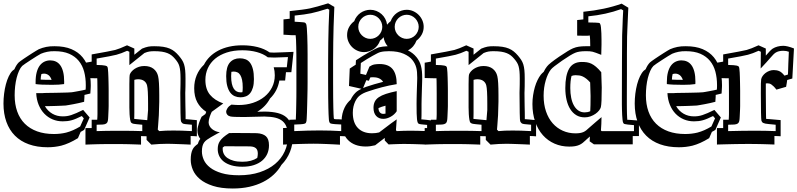

<svg xmlns="http://www.w3.org/2000/svg" viewBox="-41 -773 4701 1132"><path d="M198.7 -303.7Q223.6 -302.2 263.2 -302.2Q256.3 -321.8 244.6 -330.3Q232.9 -338.9 218.8 -338.9Q211.4 -338.9 203.1 -336.4Q199.2 -321.8 198.7 -303.7ZM487.3 -80.6 455.1 -7.3Q449.7 -3.9 444.6 -1Q439.5 2 434.6 4.4L418.5 41.5Q391.6 58.1 366.9 69.1Q342.3 80.1 319.8 85.9Q301.3 90.3 281.5 92.8Q261.7 95.2 240.2 95.2Q177.2 95.2 128.7 77.6Q80.1 60.1 46.9 26.6Q13.7 -6.8 -3.4 -54.7Q-20.5 -102.5 -20.5 -162.6Q-20.5 -191.4 -16.8 -220.7Q-13.2 -250 -6.3 -275.9Q0.5 -301.8 10.5 -322.8Q20.5 -343.8 32.7 -356Q35.2 -358.4 43.9 -364.7Q49.3 -377.4 55.7 -387.5Q62 -397.5 69.3 -404.8Q71.8 -407.2 80.1 -413.3Q88.4 -419.4 99.6 -427Q110.8 -434.6 124.3 -443.4Q137.7 -452.1 149.9 -460Q162.1 -467.8 172.4 -473.9Q182.6 -480 188 -482.9Q208.5 -491.7 231 -496.3Q253.4 -501 280.8 -500.5Q339.4 -500.5 380.1 -483.2Q420.9 -465.8 446 -435.1Q471.2 -404.3 482.7 -362.3Q494.1 -320.3 494.1 -271Q494.1 -267.6 493.9 -260.5Q493.7 -253.4 493.2 -245.8Q492.7 -238.3 492.2 -231.4Q491.7 -224.6 491.7 -221.7Q476.6 -217.3 457 -213.4Q457 -208.5 456.8 -202.4Q456.5 -196.3 456.1 -190.4Q455.6 -184.6 455.3 -179.9Q455.1 -175.3 455.1 -172.9Q441.9 -169.4 424.8 -165.5Q407.7 -161.6 391.6 -158.7Q375.5 -155.8 362.8 -153.6Q350.1 -151.4 346.2 -150.9Q336.9 -150.4 322 -149.7Q307.1 -148.9 290.3 -148.4Q273.4 -147.9 255.9 -147.5Q238.3 -147 223.6 -147Q240.7 -118.2 267.8 -102.5Q294.9 -86.9 328.6 -86.9Q341.8 -86.9 353.8 -88.6Q365.7 -90.3 379.2 -94.7Q392.6 -99.1 409.4 -106.4Q426.3 -113.8 449.2 -125ZM336.9 -277.3Q308.6 -272.9 265.1 -272.9Q197.8 -272.9 168.9 -277.3V-289.1Q168.9 -323.2 175.5 -347.4Q182.1 -371.6 193.8 -387Q205.6 -402.3 221.4 -409.7Q237.3 -417 255.4 -417Q272.9 -417 288.1 -410.2Q303.2 -403.3 314.2 -388.4Q325.2 -373.5 331.3 -349.4Q337.4 -325.2 337.4 -290Q337.4 -287.1 337.2 -283.9Q336.9 -280.8 336.9 -277.3ZM441.4 -88.9Q422.4 -79.6 408 -73.5Q393.6 -67.4 380.9 -64Q368.2 -60.5 356 -59.1Q343.8 -57.6 328.6 -57.6Q296.4 -57.6 268.8 -69.3Q241.2 -81.1 220.5 -102.5Q199.7 -124 187 -154.8Q174.3 -185.5 172.4 -224.1H204.6Q208.5 -224.1 211.9 -224.1Q215.3 -224.1 218.8 -224.6Q218.8 -224.6 227.8 -224.9Q236.8 -225.1 251.7 -225.3Q266.6 -225.6 285.2 -225.8Q303.7 -226.1 321.8 -226.6Q339.8 -227.1 356 -227.5Q372.1 -228 381.8 -229Q385.3 -229.5 395.8 -231.2Q406.2 -232.9 418.9 -235.4Q431.6 -237.8 444.1 -240.2Q456.5 -242.7 463.9 -244.6Q464.4 -251 464.6 -257.6Q464.8 -264.2 464.8 -271Q464.8 -314 455.1 -350.6Q445.3 -387.2 423.3 -414.1Q401.4 -440.9 366.5 -456.1Q331.5 -471.2 280.8 -471.2Q257.3 -471.7 237.3 -467.5Q217.3 -463.4 200.2 -456.1Q192.4 -452.1 175.5 -441.7Q158.7 -431.2 140.6 -419.4Q122.6 -407.7 107.9 -397.7Q93.3 -387.7 89.8 -384.3Q79.6 -374 71.3 -355.5Q63 -336.9 57.1 -314Q51.3 -291 48.3 -264.4Q45.4 -237.8 45.4 -211.4Q45.4 -158.2 60.5 -115.7Q75.7 -73.2 105.2 -43.7Q134.8 -14.2 178 1.5Q221.2 17.1 276.9 17.1Q314.9 17.1 349.1 8.8Q369.6 3.4 390.1 -5.6Q410.6 -14.6 431.6 -27.3L453.1 -75.2Z M832 -124.5V-163.1Q832 -246.1 826.2 -268.6Q822.3 -285.6 808.8 -295.7Q795.4 -305.7 772.9 -305.7Q767.1 -305.7 761.5 -304.7Q755.9 -303.7 751 -302.2V-277.3V-167Q751 -154.3 751 -138.4Q751 -122.6 751 -108.6Q751 -94.7 750.7 -85Q750.5 -75.2 749.5 -74.2Q750.5 -73.7 752.4 -71.8Q752.9 -71.8 754.9 -71.5Q756.8 -71.3 764.4 -70.6Q772 -69.8 786.6 -68.4Q801.3 -66.9 827.1 -64.5ZM1119.6 30.8Q1111.3 29.8 1102.1 29.5Q1092.8 29.3 1083 28.8V79.6Q1066.4 78.6 1046.6 77.9Q1026.9 77.1 1007.8 76.4Q988.8 75.7 972.2 75.2Q955.6 74.7 945.3 74.7Q921.9 74.7 899.4 75.9Q877 77.1 851.1 79.6L823.2 51.8V30.3Q816.4 30.3 808.1 30Q799.8 29.8 790.5 29.3V79.6Q777.3 79.1 757.8 78.4Q738.3 77.6 716.6 77.1Q694.8 76.7 672.4 76.4Q649.9 76.2 630.9 76.2Q608.4 76.2 584 76.4Q559.6 76.7 536.9 77.1Q514.2 77.6 494.6 78.4Q475.1 79.1 462.9 79.6V-18.1Q474.6 -18.1 483.6 -17.8Q492.7 -17.6 499.5 -18.1V-66.9H532.2L533.2 -82.5Q533.7 -89.4 533.7 -99.6Q533.7 -109.9 533.7 -125.5V-189.5Q533.7 -200.2 533.7 -220.5Q533.7 -240.7 533.4 -261Q533.2 -281.2 533 -296.4Q532.7 -311.5 532.2 -312Q532.2 -312 530.8 -311.8Q529.3 -311.5 522.2 -311.5Q515.1 -311.5 501.2 -312Q487.3 -312.5 462.9 -313V-403.3Q472.7 -404.8 481.9 -406.5Q491.2 -408.2 499.5 -409.7V-452.1Q554.2 -461.9 588.9 -468.3Q623.5 -474.6 638.2 -478.5Q650.4 -481.9 667.5 -488.5Q684.6 -495.1 708 -505.9L751 -486.8V-450.2Q763.7 -460.4 774.2 -468.8Q784.7 -477.1 796.4 -486.3Q808.1 -490.7 816.7 -493.7Q825.2 -496.6 833.3 -498Q841.3 -499.5 849.6 -500Q857.9 -500.5 868.2 -500.5Q898.9 -500.5 920.9 -497.1Q942.9 -493.7 959.5 -486.6Q976.1 -479.5 988.5 -469.2Q1001 -459 1012.7 -445.3Q1023.9 -432.1 1031.7 -420.2Q1039.6 -408.2 1044.2 -393.6Q1048.8 -378.9 1050.8 -358.9Q1052.7 -338.9 1052.7 -309.6Q1052.7 -280.8 1052.5 -264.9Q1052.2 -249 1051.8 -239.3Q1051.8 -234.9 1051.5 -231.7Q1051.3 -228.5 1051.3 -224.6L1051.8 -174.3Q1051.8 -167 1052 -160.4Q1052.2 -153.8 1052.2 -147.5Q1052.7 -125.5 1053 -110.8Q1053.2 -96.2 1053.2 -87.4Q1053.2 -78.6 1053.2 -74.7Q1053.2 -70.8 1053.2 -70.3Q1054.2 -70.8 1058.1 -70.3Q1062 -69.8 1068.8 -69.3Q1071.3 -69.3 1078.1 -68.6Q1085 -67.9 1093 -67.1Q1101.1 -66.4 1108.6 -65.7Q1116.2 -64.9 1119.6 -64.5ZM1090.3 -37.6Q1076.2 -39.1 1066.7 -39.8Q1057.1 -40.5 1050.8 -41.3Q1044.4 -42 1040.5 -43.2Q1036.6 -44.4 1033.7 -46.9Q1029.8 -50.3 1027.6 -54.4Q1025.4 -58.6 1024.4 -70.8Q1023.4 -83 1023.2 -107.2Q1022.9 -131.3 1022.5 -174.3L1022 -224.6Q1022 -230 1022.2 -235.8Q1022.5 -241.7 1022.7 -251Q1022.9 -260.3 1023.2 -274.2Q1023.4 -288.1 1023.4 -309.6Q1023.4 -335.4 1021.7 -352.8Q1020 -370.1 1016.4 -382.8Q1012.7 -395.5 1006.3 -405.5Q1000 -415.5 990.7 -426.3Q981.4 -437.5 970.9 -445.8Q960.4 -454.1 946.5 -459.7Q932.6 -465.3 913.6 -468.3Q894.5 -471.2 868.2 -471.2Q859.4 -471.2 852.5 -470.7Q845.7 -470.2 839.4 -469.2Q833 -468.3 826.2 -466.1Q819.3 -463.9 810.5 -460.4L721.7 -389.2V-467.8L708.5 -473.6Q673.3 -457.5 645.5 -450.2Q631.3 -446.3 602.3 -440.9Q573.2 -435.5 528.8 -427.7V-390.1Q548.8 -389.6 560.8 -388.7Q572.8 -387.7 579.3 -386.2Q585.9 -384.8 588.4 -383.1Q590.8 -381.3 592.3 -378.9Q593.8 -377 595 -367.9Q596.2 -358.9 596.9 -345.9Q597.7 -333 598.1 -317.4Q598.6 -301.8 598.9 -286.9Q599.1 -272 599.4 -259Q599.6 -246.1 599.6 -238.3V-174.3Q599.6 -158.7 599.6 -147.7Q599.6 -136.7 599.1 -129.9L597.2 -86.4Q596.7 -68.8 594.5 -59.1Q592.3 -49.3 585.4 -44.7Q578.6 -40 565.2 -38.8Q551.8 -37.6 528.8 -37.6V0Q553.7 -1 587.6 -1.5Q621.6 -2 667.5 -2Q706.1 -2 738.5 -1.5Q771 -1 797.9 0V-37.6Q775.4 -39.6 764.2 -40.8Q752.9 -42 747.3 -43Q741.7 -43.9 739.7 -45.2Q737.8 -46.4 733.9 -48.8Q729 -51.8 726.6 -66.4Q724.1 -81.1 722.9 -100.1Q721.7 -119.1 721.7 -139.4Q721.7 -159.7 721.7 -174.3V-256.3V-277.3Q721.7 -326.7 724.6 -334.5Q727.5 -342.8 734.9 -351.3Q742.2 -359.9 753.2 -367.2Q764.2 -374.5 778.6 -379.2Q793 -383.8 809.6 -383.8Q843.8 -383.8 864.3 -367.4Q884.8 -351.1 891.1 -324.2Q894.5 -310.5 896.2 -282.7Q897.9 -254.9 897.9 -211.9V-173.3L895.5 -93.3Q893.1 -56.2 891.4 -35.2Q889.6 -14.2 889.2 -8.8L897.9 0Q916 -2 936.5 -2.7Q957 -3.4 981.9 -3.4Q1002.9 -3.4 1029.8 -2.7Q1056.6 -2 1090.3 0Z M1321.8 -324.2Q1321.8 -297.9 1325.9 -279.5Q1330.1 -261.2 1337.4 -250Q1344.7 -238.8 1355 -233.6Q1365.2 -228.5 1377 -228.5Q1379.9 -228.5 1382.6 -228.8Q1385.3 -229 1388.2 -229.5Q1390.1 -240.7 1390.1 -257.3Q1390.1 -284.2 1386.2 -302Q1382.3 -319.8 1375.5 -330.8Q1368.7 -341.8 1358.6 -346.4Q1348.6 -351.1 1336.4 -351.1Q1330.1 -351.1 1323.2 -349.6Q1321.8 -337.9 1321.8 -324.2ZM1388.2 180.7Q1416 180.7 1437.7 174.8Q1459.5 168.9 1475.6 158.2Q1477.1 152.3 1478 146Q1479 139.6 1479 132.8Q1479 110.8 1468 101.1Q1457 91.3 1435.5 90.3Q1427.2 89.8 1411.9 89.8Q1396.5 89.8 1377 89.8Q1364.3 89.8 1349.4 89.6Q1334.5 89.4 1317.4 89.4H1282.2Q1279.8 91.3 1277.3 93Q1274.9 94.7 1272.5 96.2Q1272 98.6 1272 101.1Q1272 103.5 1272 106Q1272 121.6 1279.1 135.3Q1286.1 148.9 1300.5 158.9Q1314.9 168.9 1336.7 174.8Q1358.4 180.7 1388.2 180.7ZM1169.9 -100.6Q1171.4 -104 1172.6 -107.2Q1173.8 -110.4 1174.8 -113.8Q1140.1 -136.7 1122.1 -170.2Q1104 -203.6 1104 -252.9Q1104 -294.4 1118.7 -329.6Q1133.3 -364.7 1161.6 -391.6Q1174.8 -417.5 1196 -438.5Q1217.3 -459.5 1245.8 -474.6Q1274.4 -489.7 1310.1 -497.8Q1345.7 -505.9 1388.2 -505.9Q1436 -505.9 1477.1 -495.6Q1518.1 -485.4 1548.8 -463.9Q1558.6 -463.4 1565.9 -463.1Q1573.2 -462.9 1577.1 -462.9Q1581.1 -462.9 1592.8 -463.4Q1604.5 -463.9 1620.6 -464.4Q1636.7 -464.8 1655 -465.8Q1673.3 -466.8 1689.5 -467.3L1676.8 -347.2H1645L1640.1 -298.3H1606Q1595.7 -235.8 1550.8 -191.9Q1538.1 -168 1519.3 -148.4Q1500.5 -128.9 1476.1 -114.3Q1487.3 -114.3 1497.6 -114.5Q1507.8 -114.7 1518.1 -115.2Q1565.4 -114.7 1597.2 -106.4Q1628.9 -98.1 1648.2 -80.8Q1667.5 -63.5 1676.3 -36.4Q1685.1 -9.3 1686 28.8Q1686 78.6 1668.9 121.8Q1651.9 165 1618.2 199.2Q1600.6 230.5 1573.2 256.1Q1545.9 281.7 1509.8 300Q1473.6 318.4 1429 328.4Q1384.3 338.4 1331.5 338.4Q1262.2 338.4 1214.6 323Q1167 307.6 1137.9 283.2Q1108.9 258.8 1096.2 228.8Q1083.5 198.7 1083.5 168.9Q1083.5 148.9 1086.2 134.5Q1088.9 120.1 1094 109.4Q1099.1 98.6 1106.9 90.8Q1114.7 83 1125 75.7Q1130.4 57.1 1140.1 45.9Q1131.8 35.6 1127.4 23.2Q1123 10.7 1123 -3.4Q1123 -13.2 1125.7 -24.9Q1128.4 -36.6 1132.1 -47.6Q1135.7 -58.6 1140.1 -68.4Q1144.5 -78.1 1147.5 -84.5ZM1309.6 11.7Q1323.2 11.2 1334.5 11.2Q1345.7 11.2 1354 11.2Q1401.4 11.7 1431.2 11.7Q1460.9 11.7 1473.6 12.2Q1508.8 14.2 1526.9 30.3Q1544.9 46.4 1544.9 84Q1544.9 111.3 1534.7 134.3Q1524.4 157.2 1504.6 174.1Q1484.9 190.9 1455.6 200.4Q1426.3 210 1388.2 210Q1351.1 210 1323.7 201.9Q1296.4 193.8 1278.3 179.7Q1260.3 165.5 1251.5 146.7Q1242.7 127.9 1242.7 106Q1242.7 92.3 1245.6 80.8Q1248.5 69.3 1255.9 58.3Q1263.2 47.4 1276.1 36.1Q1289.1 24.9 1309.6 11.7ZM1292.5 -324.2Q1292.5 -379.4 1314.2 -404.3Q1335.9 -429.2 1373 -429.2Q1392.1 -429.2 1407.5 -423.1Q1422.9 -417 1433.6 -402.6Q1444.3 -388.2 1450.2 -364.7Q1456.1 -341.3 1456.1 -306.2Q1456.1 -277.3 1450.2 -257.1Q1444.3 -236.8 1434.1 -223.9Q1423.8 -210.9 1409.2 -205.1Q1394.5 -199.2 1377 -199.2Q1358.9 -199.2 1343.3 -205.8Q1327.6 -212.4 1316.4 -227.3Q1305.2 -242.2 1298.8 -266.1Q1292.5 -290 1292.5 -324.2ZM1207.5 -113.8Q1205.1 -108.9 1201.9 -101.6Q1198.7 -94.2 1195.8 -85.7Q1192.9 -77.1 1190.9 -68.4Q1189 -59.6 1189 -52.2Q1189 -40 1194.6 -29.8Q1200.2 -19.5 1209.5 -12Q1218.8 -4.4 1230.7 0.5Q1242.7 5.4 1255.4 6.8Q1252.9 7.8 1240 14.9Q1227.1 22 1203.1 35.6Q1189.9 43.5 1179.7 50.5Q1169.4 57.6 1162.8 66.7Q1156.2 75.7 1152.8 88.4Q1149.4 101.1 1149.4 120.1Q1149.4 144.5 1160.6 169.7Q1171.9 194.8 1197.5 214.8Q1223.1 234.9 1264.9 247.6Q1306.6 260.3 1368.2 260.3Q1436.5 260.3 1490.2 242.4Q1543.9 224.6 1580.8 193.6Q1617.7 162.6 1637.2 120.4Q1656.7 78.1 1656.7 29.3Q1655.8 -1.5 1648.7 -22.9Q1641.6 -44.4 1625.5 -58.3Q1609.4 -72.3 1583.3 -78.9Q1557.1 -85.4 1518.1 -85.9L1397.9 -83Q1330.6 -83 1317.4 -86.4Q1305.7 -88.9 1299.1 -96.7Q1292.5 -104.5 1292.5 -113.3Q1292.5 -123.5 1300.3 -135.5Q1308.1 -147.5 1323.2 -156.2Q1336.9 -155.3 1347.4 -154.5Q1357.9 -153.8 1365.7 -153.8Q1411.6 -153.8 1450.7 -166.7Q1489.7 -179.7 1518.3 -202.9Q1546.9 -226.1 1563 -258.3Q1579.1 -290.5 1579.1 -329.1Q1579.1 -354.5 1572.8 -376.5H1649.9L1656.7 -436.5Q1591.8 -433.6 1577.1 -433.6Q1566.9 -433.6 1538.1 -435.1Q1511.7 -455.6 1472.9 -466.1Q1434.1 -476.6 1388.2 -476.6Q1336.4 -476.6 1295.9 -463.4Q1255.4 -450.2 1227.3 -426.8Q1199.2 -403.3 1184.6 -371.3Q1169.9 -339.4 1169.9 -301.8Q1169.9 -247.1 1197 -214.4Q1224.1 -181.6 1275.4 -163.1Z M2000 31.2Q1991.7 30.3 1982.7 30Q1973.6 29.8 1963.4 29.3V80.1Q1948.2 79.1 1928 78.1Q1907.7 77.1 1886.5 76.2Q1865.2 75.2 1844.5 74.7Q1823.7 74.2 1806.6 74.2Q1790 74.2 1767.6 74.7Q1745.1 75.2 1720.9 75.9Q1696.8 76.7 1672.6 77.6Q1648.4 78.6 1627.9 79.6V-18.1Q1639.2 -18.6 1648.4 -18.8Q1657.7 -19 1664.6 -19V-66.9Q1676.8 -67.4 1686.3 -67.6Q1695.8 -67.9 1703.1 -67.9Q1704.1 -86.9 1704.6 -109.9Q1705.1 -132.8 1705.6 -156.2Q1706.1 -179.7 1706.3 -201.7Q1706.5 -223.6 1706.5 -240.7V-401.9Q1706.5 -423.8 1706.3 -448.7Q1706.1 -473.6 1705.6 -496.3Q1705.1 -519 1704.3 -537.6Q1703.6 -556.2 1702.1 -565.4Q1701.7 -564.9 1681.6 -565.4Q1679.2 -565.4 1672.1 -565.9Q1665 -566.4 1657 -566.9Q1648.9 -567.4 1641.4 -567.9Q1633.8 -568.4 1630.4 -568.4V-658.7Q1640.1 -659.7 1649.4 -660.6Q1658.7 -661.6 1667 -662.6V-707.5Q1708.5 -711.9 1738.5 -715.8Q1768.6 -719.7 1786.6 -723.6Q1805.7 -728 1832 -735.1Q1858.4 -742.2 1893.6 -753.4L1930.2 -732.4L1925.8 -616.2Q1924.8 -575.7 1923.8 -524.2Q1922.9 -472.7 1922.9 -413.6V-288.6Q1922.9 -233.9 1923.3 -197.5Q1923.8 -161.1 1924.3 -137.7Q1924.8 -114.3 1925.5 -100.8Q1926.3 -87.4 1926.8 -78.6Q1927.2 -73.7 1929 -72Q1930.7 -70.3 1938 -70.1Q1945.3 -69.8 1959.7 -69.6Q1974.1 -69.3 2000 -66.9ZM1970.7 -39.1Q1947.3 -40 1935.3 -41Q1923.3 -42 1920.9 -42.5Q1915.5 -43.5 1911.4 -44.2Q1907.2 -44.9 1904.3 -47.9Q1901.4 -50.8 1899.7 -57.4Q1897.9 -64 1897.5 -76.7Q1897 -85.4 1896.2 -99.4Q1895.5 -113.3 1895 -137Q1894.5 -160.6 1894 -197.3Q1893.6 -233.9 1893.6 -288.6V-413.6Q1893.6 -475.1 1894.5 -525.4Q1895.5 -575.7 1896.5 -617.2L1900.4 -715.8L1890.1 -721.7Q1859.4 -711.9 1835.2 -705.3Q1811 -698.7 1793 -694.8Q1774.9 -690.9 1751 -687.7Q1727.1 -684.6 1696.3 -681.2V-645Q1718.8 -643.6 1731.2 -642.8Q1743.7 -642.1 1750.2 -641.1Q1756.8 -640.1 1759.3 -637.9Q1761.7 -635.7 1764.2 -631.3Q1766.6 -625.5 1768.1 -606.4Q1769.5 -587.4 1770.5 -561.5Q1771.5 -535.6 1772 -506.3Q1772.5 -477.1 1772.5 -450.7V-289.6Q1772.5 -271.5 1772.2 -248.3Q1772 -225.1 1771.2 -200.4Q1770.5 -175.8 1770 -151.9Q1769.5 -127.9 1768.8 -108.4Q1768.1 -88.9 1767.3 -75.7Q1766.6 -62.5 1766.1 -59.6Q1764.6 -53.2 1762.7 -49.3Q1760.7 -45.4 1753.9 -43.5Q1747.1 -41.5 1733.2 -40.5Q1719.2 -39.6 1693.8 -38.6V0Q1735.4 -2 1772.5 -2.9Q1809.6 -3.9 1843.3 -3.9Q1877 -3.9 1908.4 -2.9Q1939.9 -2 1970.7 0Z M2218.8 -101.6Q2225.6 -101.6 2231.9 -103V-149.9Q2207 -143.6 2190.4 -135.7Q2190.9 -119.1 2198.5 -110.4Q2206.1 -101.6 2218.8 -101.6ZM2118.7 -300.3Q2113.8 -288.6 2108.6 -275.9Q2103.5 -263.2 2099.6 -253.9Q2108.4 -257.8 2119.6 -261.7Q2142.1 -269.5 2166.7 -276.6Q2191.4 -283.7 2217.8 -290.5Q2200.2 -317.4 2160.2 -317.4Q2155.8 -317.4 2151.1 -317.4Q2146.5 -317.4 2142.1 -316.4Q2139.6 -310.5 2137.5 -305.7Q2135.3 -300.8 2133.8 -296.9ZM2142.1 -715.3Q2161.1 -715.3 2178.2 -708.5Q2195.3 -701.7 2208.5 -689.9Q2221.7 -678.2 2230.2 -662.1Q2238.8 -646 2241.2 -627.4Q2251 -639.6 2262.2 -647.9Q2267.6 -663.1 2277.1 -675.5Q2286.6 -688 2299.1 -696.8Q2311.5 -705.6 2326.4 -710.4Q2341.3 -715.3 2356.9 -715.3Q2377.4 -715.3 2395.8 -707Q2414.1 -698.7 2427.7 -684.8Q2441.4 -670.9 2449.2 -652.8Q2457 -634.8 2457 -614.7Q2457 -589.8 2445.3 -568.8Q2433.6 -547.9 2414.6 -533.7Q2407.7 -515.1 2394.8 -500Q2381.8 -484.9 2364.3 -476.1Q2379.9 -467.8 2392.3 -458Q2404.8 -448.2 2413.1 -437.5V-438Q2423.3 -425.3 2430.2 -412.4Q2437 -399.4 2440.9 -384.8Q2444.8 -370.1 2446.5 -352.8Q2448.2 -335.4 2448.2 -314Q2448.2 -312.5 2448.2 -305.7Q2448.2 -298.8 2447.8 -289.1Q2447.3 -275.9 2446.8 -258.5Q2446.3 -241.2 2445.8 -223.1Q2445.3 -205.1 2444.8 -188.7Q2444.3 -172.4 2444.3 -160.6Q2444.3 -135.7 2444.3 -118.7Q2444.3 -101.6 2444.1 -91.1Q2443.8 -80.6 2443.6 -75.7Q2443.4 -70.8 2442.9 -69.3Q2444.3 -69.3 2451.4 -68.6Q2458.5 -67.9 2469.7 -66.9Q2471.2 -66.9 2476.3 -66.2Q2481.4 -65.4 2487.8 -64.7Q2494.1 -64 2499.5 -63.2Q2504.9 -62.5 2506.3 -62.5V30.3Q2498 29.8 2488.8 29.5Q2479.5 29.3 2469.7 28.8V79.1Q2455.6 78.6 2437.7 77.9Q2419.9 77.1 2402.1 76.7Q2384.3 76.2 2368.2 75.9Q2352.1 75.7 2340.8 75.7Q2330.6 75.7 2318.8 75.9Q2307.1 76.2 2294.9 76.7Q2282.7 77.1 2271.2 77.6Q2259.8 78.1 2250 78.6L2227.5 55.2V40Q2215.8 48.8 2201.9 59.6Q2188 70.3 2170.9 83.5Q2141.6 90.8 2115.7 90.8Q2048.3 90.8 2010.7 52.5Q1973.1 14.2 1973.1 -59.6Q1973.1 -83 1978 -102.8Q1982.9 -122.6 1990.5 -138.2Q1998 -153.8 2007.6 -165.5Q2017.1 -177.2 2025.9 -184.6Q2034.2 -201.7 2043.9 -213.9Q2053.7 -226.1 2063.5 -233.9Q2075.2 -242.7 2089.8 -249.5L2016.6 -266.1L2021 -368.7Q2029.8 -374.5 2038.6 -380.4Q2047.4 -386.2 2056.2 -391.6L2057.6 -417.5Q2077.6 -431.2 2098.6 -443.8Q2119.6 -456.5 2138.2 -466.8Q2156.7 -477.1 2171.4 -484.4Q2186 -491.7 2193.8 -494.1Q2204.1 -496.6 2217 -498.3Q2230 -500 2244.6 -500.5Q2234.9 -511.7 2228.8 -525.1Q2222.7 -538.6 2220.7 -553.7Q2212.4 -542.5 2199.7 -533.7Q2194.8 -519 2185.5 -506.6Q2176.3 -494.1 2163.8 -485.1Q2151.4 -476.1 2136.5 -470.9Q2121.6 -465.8 2105.5 -465.8Q2085 -465.8 2066.7 -473.9Q2048.3 -481.9 2034.9 -495.4Q2021.5 -508.8 2013.4 -527.1Q2005.4 -545.4 2005.4 -565.9Q2005.4 -592.3 2017.1 -613.3Q2028.8 -634.3 2047.4 -647.9Q2052.7 -663.1 2062.3 -675.5Q2071.8 -688 2084.2 -696.8Q2096.7 -705.6 2111.6 -710.4Q2126.5 -715.3 2142.1 -715.3ZM2356.9 -686Q2343.3 -686 2330.3 -680.7Q2317.4 -675.3 2307.6 -665.8Q2297.9 -656.2 2292 -643.3Q2286.1 -630.4 2286.1 -614.7Q2286.1 -600.1 2291.7 -587.4Q2297.4 -574.7 2307.1 -564.9Q2316.9 -555.2 2329.6 -549.6Q2342.3 -543.9 2356.9 -543.9Q2371.6 -543.9 2384.5 -549.6Q2397.5 -555.2 2407 -564.9Q2416.5 -574.7 2422.1 -587.6Q2427.7 -600.6 2427.7 -614.7Q2427.7 -628.9 2422.1 -641.8Q2416.5 -654.8 2407 -664.6Q2397.5 -674.3 2384.5 -680.2Q2371.6 -686 2356.9 -686ZM2142.1 -686Q2128.4 -686 2115.5 -680.7Q2102.5 -675.3 2092.8 -665.8Q2083 -656.2 2077.1 -643.3Q2071.3 -630.4 2071.3 -614.7Q2071.3 -600.1 2076.9 -587.4Q2082.5 -574.7 2092.3 -564.9Q2102.1 -555.2 2114.7 -549.6Q2127.4 -543.9 2142.1 -543.9Q2156.7 -543.9 2169.7 -549.6Q2182.6 -555.2 2192.1 -564.9Q2201.7 -574.7 2207.3 -587.6Q2212.9 -600.6 2212.9 -614.7Q2212.9 -629.4 2207.3 -642.3Q2201.7 -655.3 2192.1 -665Q2182.6 -674.8 2169.7 -680.4Q2156.7 -686 2142.1 -686ZM2297.9 -117.2Q2291.5 -107.4 2282.5 -99.1Q2273.4 -90.8 2262.9 -85Q2252.4 -79.1 2241.2 -75.7Q2230 -72.3 2218.8 -72.3Q2192.4 -72.3 2176.8 -89.4Q2161.1 -106.4 2161.1 -137.7Q2161.1 -158.2 2168.5 -173.3Q2175.8 -188.5 2192.1 -199.7Q2208.5 -210.9 2234.6 -219.5Q2260.7 -228 2297.9 -235.8ZM2477.1 -36.6Q2456.5 -38.6 2444.3 -39.8Q2432.1 -41 2427.7 -43.5Q2423.8 -45.4 2421.4 -51.5Q2418.9 -57.6 2417.5 -70.6Q2416 -83.5 2415.5 -105.2Q2415 -127 2415 -160.6Q2415 -171.9 2415.3 -187Q2415.5 -202.1 2416 -218.5Q2416.5 -234.9 2417 -251.2Q2417.5 -267.6 2418 -281Q2418.5 -294.4 2418.7 -303.5Q2418.9 -312.5 2418.9 -314Q2418.9 -332.5 2417.7 -347.4Q2416.5 -362.3 2413.1 -374.8Q2409.7 -387.2 2404.1 -398.2Q2398.4 -409.2 2390.1 -419.4Q2374 -440.4 2339.6 -455.8Q2305.2 -471.2 2252 -471.2Q2221.7 -471.2 2201.2 -465.8Q2195.3 -464.4 2183.3 -458.5Q2171.4 -452.6 2155.8 -443.8Q2140.1 -435.1 2122.1 -424.1Q2104 -413.1 2086.4 -401.4L2083.5 -338.4L2116.7 -331.1L2137.2 -380.4Q2152.3 -390.6 2167.2 -393.1Q2182.1 -395.5 2196.8 -395.5Q2248.5 -395.5 2273.2 -366.2Q2297.9 -336.9 2297.9 -276.9Q2252 -269.5 2209.7 -258.3Q2167.5 -247.1 2128.9 -233.9Q2112.3 -228.5 2100.8 -222.7Q2089.4 -216.8 2081.1 -210.4Q2073.7 -205.1 2066.4 -196Q2059.1 -187 2053 -174.1Q2046.9 -161.1 2043 -144.8Q2039.1 -128.4 2039.1 -108.4Q2039.1 -49.3 2069.1 -18.3Q2099.1 12.7 2152.3 12.7Q2175.3 12.7 2194.3 7.8Q2238.3 -25.9 2263.9 -44.9Q2289.6 -64 2297.9 -69.3L2293.5 -5.4L2297.9 0Q2317.4 -1 2337.2 -1.7Q2356.9 -2.4 2377.4 -2.4Q2399.4 -2.4 2424.1 -1.7Q2448.7 -1 2477.1 0Z M2832 -124.5V-163.1Q2832 -246.1 2826.2 -268.6Q2822.3 -285.6 2808.8 -295.7Q2795.4 -305.7 2772.9 -305.7Q2767.1 -305.7 2761.5 -304.7Q2755.9 -303.7 2751 -302.2V-277.3V-167Q2751 -154.3 2751 -138.4Q2751 -122.6 2751 -108.6Q2751 -94.7 2750.7 -85Q2750.5 -75.2 2749.5 -74.2Q2750.5 -73.7 2752.4 -71.8Q2752.9 -71.8 2754.9 -71.5Q2756.8 -71.3 2764.4 -70.6Q2772 -69.8 2786.6 -68.4Q2801.3 -66.9 2827.1 -64.5ZM3119.6 30.8Q3111.3 29.8 3102.1 29.5Q3092.8 29.3 3083 28.8V79.6Q3066.4 78.6 3046.6 77.9Q3026.9 77.1 3007.8 76.4Q2988.8 75.7 2972.2 75.2Q2955.6 74.7 2945.3 74.7Q2921.9 74.7 2899.4 75.9Q2877 77.1 2851.1 79.6L2823.2 51.8V30.3Q2816.4 30.3 2808.1 30Q2799.8 29.8 2790.5 29.3V79.6Q2777.3 79.1 2757.8 78.4Q2738.3 77.6 2716.6 77.1Q2694.8 76.7 2672.4 76.4Q2649.9 76.2 2630.9 76.2Q2608.4 76.2 2584 76.4Q2559.6 76.7 2536.9 77.1Q2514.2 77.6 2494.6 78.4Q2475.1 79.1 2462.9 79.6V-18.1Q2474.6 -18.1 2483.6 -17.8Q2492.7 -17.6 2499.5 -18.1V-66.9H2532.2L2533.2 -82.5Q2533.7 -89.4 2533.7 -99.6Q2533.7 -109.9 2533.7 -125.5V-189.5Q2533.7 -200.2 2533.7 -220.5Q2533.7 -240.7 2533.4 -261Q2533.2 -281.2 2533 -296.4Q2532.7 -311.5 2532.2 -312Q2532.2 -312 2530.8 -311.8Q2529.3 -311.5 2522.2 -311.5Q2515.1 -311.5 2501.2 -312Q2487.3 -312.5 2462.9 -313V-403.3Q2472.7 -404.8 2481.9 -406.5Q2491.2 -408.2 2499.5 -409.7V-452.1Q2554.2 -461.9 2588.9 -468.3Q2623.5 -474.6 2638.2 -478.5Q2650.4 -481.9 2667.5 -488.5Q2684.6 -495.1 2708 -505.9L2751 -486.8V-450.2Q2763.7 -460.4 2774.2 -468.8Q2784.7 -477.1 2796.4 -486.3Q2808.1 -490.7 2816.7 -493.7Q2825.2 -496.6 2833.3 -498Q2841.3 -499.5 2849.6 -500Q2857.9 -500.5 2868.2 -500.5Q2898.9 -500.5 2920.9 -497.1Q2942.9 -493.7 2959.5 -486.6Q2976.1 -479.5 2988.5 -469.2Q3001 -459 3012.7 -445.3Q3023.9 -432.1 3031.7 -420.2Q3039.6 -408.2 3044.2 -393.6Q3048.8 -378.9 3050.8 -358.9Q3052.7 -338.9 3052.7 -309.6Q3052.7 -280.8 3052.5 -264.9Q3052.2 -249 3051.8 -239.3Q3051.8 -234.9 3051.5 -231.7Q3051.3 -228.5 3051.3 -224.6L3051.8 -174.3Q3051.8 -167 3052 -160.4Q3052.2 -153.8 3052.2 -147.5Q3052.7 -125.5 3053 -110.8Q3053.2 -96.2 3053.2 -87.4Q3053.2 -78.6 3053.2 -74.7Q3053.2 -70.8 3053.2 -70.3Q3054.2 -70.8 3058.1 -70.3Q3062 -69.8 3068.8 -69.3Q3071.3 -69.3 3078.1 -68.6Q3085 -67.9 3093 -67.1Q3101.1 -66.4 3108.6 -65.7Q3116.2 -64.9 3119.6 -64.5ZM3090.3 -37.6Q3076.2 -39.1 3066.7 -39.8Q3057.1 -40.5 3050.8 -41.3Q3044.4 -42 3040.5 -43.2Q3036.6 -44.4 3033.7 -46.9Q3029.8 -50.3 3027.6 -54.4Q3025.4 -58.6 3024.4 -70.8Q3023.4 -83 3023.2 -107.2Q3022.9 -131.3 3022.5 -174.3L3022 -224.6Q3022 -230 3022.2 -235.8Q3022.5 -241.7 3022.7 -251Q3022.9 -260.3 3023.2 -274.2Q3023.4 -288.1 3023.4 -309.6Q3023.4 -335.4 3021.7 -352.8Q3020 -370.1 3016.4 -382.8Q3012.7 -395.5 3006.3 -405.5Q3000 -415.5 2990.7 -426.3Q2981.4 -437.5 2970.9 -445.8Q2960.4 -454.1 2946.5 -459.7Q2932.6 -465.3 2913.6 -468.3Q2894.5 -471.2 2868.2 -471.2Q2859.4 -471.2 2852.5 -470.7Q2845.7 -470.2 2839.4 -469.2Q2833 -468.3 2826.2 -466.1Q2819.3 -463.9 2810.5 -460.4L2721.7 -389.2V-467.8L2708.5 -473.6Q2673.3 -457.5 2645.5 -450.2Q2631.3 -446.3 2602.3 -440.9Q2573.2 -435.5 2528.8 -427.7V-390.1Q2548.8 -389.6 2560.8 -388.7Q2572.8 -387.7 2579.3 -386.2Q2585.9 -384.8 2588.4 -383.1Q2590.8 -381.3 2592.3 -378.9Q2593.8 -377 2595 -367.9Q2596.2 -358.9 2596.9 -345.9Q2597.7 -333 2598.1 -317.4Q2598.6 -301.8 2598.9 -286.9Q2599.1 -272 2599.4 -259Q2599.6 -246.1 2599.6 -238.3V-174.3Q2599.6 -158.7 2599.6 -147.7Q2599.6 -136.7 2599.1 -129.9L2597.2 -86.4Q2596.7 -68.8 2594.5 -59.1Q2592.3 -49.3 2585.4 -44.7Q2578.6 -40 2565.2 -38.8Q2551.8 -37.6 2528.8 -37.6V0Q2553.7 -1 2587.6 -1.5Q2621.6 -2 2667.5 -2Q2706.1 -2 2738.5 -1.5Q2771 -1 2797.9 0V-37.6Q2775.4 -39.6 2764.2 -40.8Q2752.9 -42 2747.3 -43Q2741.7 -43.9 2739.7 -45.2Q2737.8 -46.4 2733.9 -48.8Q2729 -51.8 2726.6 -66.4Q2724.1 -81.1 2722.9 -100.1Q2721.7 -119.1 2721.7 -139.4Q2721.7 -159.7 2721.7 -174.3V-256.3V-277.3Q2721.7 -326.7 2724.6 -334.5Q2727.5 -342.8 2734.9 -351.3Q2742.2 -359.9 2753.2 -367.2Q2764.2 -374.5 2778.6 -379.2Q2793 -383.8 2809.6 -383.8Q2843.8 -383.8 2864.3 -367.4Q2884.8 -351.1 2891.1 -324.2Q2894.5 -310.5 2896.2 -282.7Q2897.9 -254.9 2897.9 -211.9V-173.3L2895.5 -93.3Q2893.1 -56.2 2891.4 -35.2Q2889.6 -14.2 2889.2 -8.8L2897.9 0Q2916 -2 2936.5 -2.7Q2957 -3.4 2981.9 -3.4Q3002.9 -3.4 3029.8 -2.7Q3056.6 -2 3090.3 0Z M3434.6 -568.8Q3434.6 -568.4 3434.8 -568.1Q3435.1 -567.9 3435.1 -567.4Q3435.1 -568.4 3434.6 -568.8ZM3438.5 -287.1Q3426.3 -300.8 3415.5 -309.1Q3404.8 -317.4 3394.8 -322Q3384.8 -326.7 3374.5 -328.1Q3364.3 -329.6 3352.5 -329.6Q3339.8 -329.6 3328.6 -325.2Q3321.3 -296.9 3321.3 -253.9Q3321.3 -222.7 3326.7 -196.3Q3332 -169.9 3342.8 -150.9Q3353.5 -131.8 3369.4 -121.1Q3385.3 -110.4 3406.2 -110.4Q3423.8 -110.4 3439 -117.2Q3439.9 -131.3 3440.4 -153.8Q3440.9 -176.3 3440.9 -207.5ZM3726.1 29.3H3689.5V78.1H3460.9L3435.5 60.1L3437 31.7Q3431.6 36.6 3425.8 41.5Q3419.9 46.4 3414.1 51.8L3415 51.3Q3404.3 61.5 3394.8 69.1Q3385.3 76.7 3374.3 81.5Q3363.3 86.4 3349.1 88.9Q3335 91.3 3314.9 91.3Q3268.6 91.3 3228.8 74Q3189 56.6 3159.9 24.2Q3130.9 -8.3 3114.5 -54.9Q3098.1 -101.6 3098.1 -159.7Q3098.1 -186.5 3102.1 -211.9Q3106 -237.3 3112.5 -259.8Q3119.1 -282.2 3128.2 -300.8Q3137.2 -319.3 3147.5 -332.5Q3152.8 -339.4 3164.6 -349.6Q3168.9 -358.9 3173.8 -366.7Q3178.7 -374.5 3184.1 -381.3Q3196.8 -398.4 3255.9 -439Q3285.2 -459 3305.9 -471.4Q3326.7 -483.9 3339.8 -489.3L3339.4 -488.8Q3353.5 -495.1 3371.8 -497.8Q3390.1 -500.5 3412.1 -500.5H3439Q3439 -520 3438.2 -538.8Q3437.5 -557.6 3435.5 -565.4Q3435.5 -564 3432.6 -563.2Q3429.7 -562.5 3421.6 -562.3Q3413.6 -562 3399.2 -562.3Q3384.8 -562.5 3361.8 -563V-654.8Q3371.1 -655.8 3380.1 -656.7Q3389.2 -657.7 3398.4 -658.7V-703.6Q3526.9 -716.3 3624 -751.5L3663.6 -727.5Q3663.1 -719.7 3662.4 -704.3Q3661.6 -689 3660.9 -670.7Q3660.2 -652.3 3659.2 -633.1Q3658.2 -613.8 3657.7 -597.7Q3657.2 -581.5 3656.7 -570.6Q3656.2 -559.6 3656.2 -558.1Q3655.3 -514.2 3655.3 -459.5Q3655.3 -404.8 3655.3 -337.4Q3655.3 -305.7 3655 -271.7Q3654.8 -237.8 3654.8 -201.2V-155.8Q3654.8 -145.5 3655 -131.3Q3655.3 -117.2 3655.5 -103.5Q3655.8 -89.8 3656.5 -79.3Q3657.2 -68.8 3657.7 -65.4Q3657.7 -66.4 3659.4 -66.7Q3661.1 -66.9 3668.2 -66.4Q3675.3 -65.9 3689 -64.9Q3702.6 -64 3726.1 -62ZM3506.8 -257.3Q3506.8 -162.6 3501.5 -141.1Q3499 -131.8 3490.7 -121.3Q3482.4 -110.8 3469.5 -101.8Q3456.5 -92.8 3440.4 -86.9Q3424.3 -81.1 3406.2 -81.1Q3377.9 -81.1 3356.7 -94Q3335.4 -106.9 3321 -129.9Q3306.6 -152.8 3299.3 -184.6Q3292 -216.3 3292 -253.9Q3292 -329.6 3314.9 -368.7Q3337.9 -407.7 3389.2 -407.7Q3404.8 -407.7 3418.5 -405.8Q3432.1 -403.8 3445.6 -397.5Q3459 -391.1 3473.1 -379.2Q3487.3 -367.2 3503.9 -347.2ZM3696.8 -35.2Q3672.9 -37.1 3660.6 -38.6Q3648.4 -40 3642.8 -41.5Q3637.2 -43 3636 -44.9Q3634.8 -46.9 3632.8 -50.3Q3630.9 -53.7 3629.4 -66.2Q3627.9 -78.6 3627.2 -94.5Q3626.5 -110.4 3626 -127.2Q3625.5 -144 3625.5 -155.8V-201.2Q3626 -316.4 3626 -405.3Q3626 -494.1 3627 -558.1Q3627 -559.6 3627.2 -569.3Q3627.4 -579.1 3628.2 -593.5Q3628.9 -607.9 3629.4 -625.2Q3629.9 -642.6 3630.6 -659.2Q3631.3 -675.8 3632.1 -689.9Q3632.8 -704.1 3633.3 -711.9L3620.6 -719.2Q3532.2 -687 3427.7 -676.8V-640.6Q3456.1 -640.1 3469.7 -639.6Q3483.4 -639.2 3489 -638.2Q3494.6 -637.2 3495.1 -635.7Q3495.6 -634.3 3497.6 -631.3Q3500.5 -627 3502.2 -611.3Q3503.9 -595.7 3504.6 -576.7Q3505.4 -557.6 3505.4 -539.1Q3505.4 -520.5 3505.4 -509.8Q3505.4 -478.5 3503.9 -449.7Q3484.9 -457 3473.4 -461.4Q3461.9 -465.8 3452.9 -468Q3443.8 -470.2 3435.1 -470.7Q3426.3 -471.2 3412.1 -471.2Q3372.6 -471.2 3350.6 -461.9Q3327.1 -452.6 3272.5 -415Q3218.3 -377.4 3207 -363.3Q3197.8 -351.6 3189.9 -335Q3182.1 -318.4 3176.3 -298.3Q3170.4 -278.3 3167.2 -255.6Q3164.1 -232.9 3164.1 -208.5Q3164.1 -157.2 3178.2 -116Q3192.4 -74.7 3217.5 -46.1Q3242.7 -17.6 3277.1 -2.2Q3311.5 13.2 3351.6 13.2Q3367.7 13.2 3378.9 11.2Q3390.1 9.3 3398.9 5.4Q3407.7 1.5 3415.3 -4.6Q3422.9 -10.7 3431.6 -19Q3452.1 -36.6 3470.2 -52.5Q3488.3 -68.4 3505.4 -82.5L3504.4 -42.5L3502 -3.9L3506.3 0H3594.2H3696.8Z M3920.4 -303.7Q3945.3 -302.2 3984.9 -302.2Q3978 -321.8 3966.3 -330.3Q3954.6 -338.9 3940.4 -338.9Q3933.1 -338.9 3924.8 -336.4Q3920.9 -321.8 3920.4 -303.7ZM4209 -80.6 4176.8 -7.3Q4171.4 -3.9 4166.3 -1Q4161.1 2 4156.2 4.4L4140.1 41.5Q4113.3 58.1 4088.6 69.1Q4064 80.1 4041.5 85.9Q4022.9 90.3 4003.2 92.8Q3983.4 95.2 3961.9 95.2Q3898.9 95.2 3850.3 77.6Q3801.8 60.1 3768.6 26.6Q3735.4 -6.8 3718.3 -54.7Q3701.2 -102.5 3701.2 -162.6Q3701.2 -191.4 3704.8 -220.7Q3708.5 -250 3715.3 -275.9Q3722.2 -301.8 3732.2 -322.8Q3742.2 -343.8 3754.4 -356Q3756.8 -358.4 3765.6 -364.7Q3771 -377.4 3777.3 -387.5Q3783.7 -397.5 3791 -404.8Q3793.5 -407.2 3801.8 -413.3Q3810.1 -419.4 3821.3 -427Q3832.5 -434.6 3845.9 -443.4Q3859.4 -452.1 3871.6 -460Q3883.8 -467.8 3894 -473.9Q3904.3 -480 3909.7 -482.9Q3930.2 -491.7 3952.6 -496.3Q3975.1 -501 4002.4 -500.5Q4061 -500.5 4101.8 -483.2Q4142.6 -465.8 4167.7 -435.1Q4192.9 -404.3 4204.3 -362.3Q4215.8 -320.3 4215.8 -271Q4215.8 -267.6 4215.6 -260.5Q4215.3 -253.4 4214.8 -245.8Q4214.4 -238.3 4213.9 -231.4Q4213.4 -224.6 4213.4 -221.7Q4198.2 -217.3 4178.7 -213.4Q4178.7 -208.5 4178.5 -202.4Q4178.2 -196.3 4177.7 -190.4Q4177.2 -184.6 4177 -179.9Q4176.8 -175.3 4176.8 -172.9Q4163.6 -169.4 4146.5 -165.5Q4129.4 -161.6 4113.3 -158.7Q4097.2 -155.8 4084.5 -153.6Q4071.8 -151.4 4067.9 -150.9Q4058.6 -150.4 4043.7 -149.7Q4028.8 -148.9 4012 -148.4Q3995.1 -147.9 3977.5 -147.5Q3960 -147 3945.3 -147Q3962.4 -118.2 3989.5 -102.5Q4016.6 -86.9 4050.3 -86.9Q4063.5 -86.9 4075.4 -88.6Q4087.4 -90.3 4100.8 -94.7Q4114.3 -99.1 4131.1 -106.4Q4147.9 -113.8 4170.9 -125ZM4058.6 -277.3Q4030.3 -272.9 3986.8 -272.9Q3919.4 -272.9 3890.6 -277.3V-289.1Q3890.6 -323.2 3897.2 -347.4Q3903.8 -371.6 3915.5 -387Q3927.2 -402.3 3943.1 -409.7Q3959 -417 3977.1 -417Q3994.6 -417 4009.8 -410.2Q4024.9 -403.3 4035.9 -388.4Q4046.9 -373.5 4053 -349.4Q4059.1 -325.2 4059.1 -290Q4059.1 -287.1 4058.8 -283.9Q4058.6 -280.8 4058.6 -277.3ZM4163.1 -88.9Q4144 -79.6 4129.6 -73.5Q4115.2 -67.4 4102.5 -64Q4089.8 -60.5 4077.6 -59.1Q4065.4 -57.6 4050.3 -57.6Q4018.1 -57.6 3990.5 -69.3Q3962.9 -81.1 3942.1 -102.5Q3921.4 -124 3908.7 -154.8Q3896 -185.5 3894 -224.1H3926.3Q3930.2 -224.1 3933.6 -224.1Q3937 -224.1 3940.4 -224.6Q3940.4 -224.6 3949.5 -224.9Q3958.5 -225.1 3973.4 -225.3Q3988.3 -225.6 4006.8 -225.8Q4025.4 -226.1 4043.5 -226.6Q4061.5 -227.1 4077.6 -227.5Q4093.8 -228 4103.5 -229Q4106.9 -229.5 4117.4 -231.2Q4127.9 -232.9 4140.6 -235.4Q4153.3 -237.8 4165.8 -240.2Q4178.2 -242.7 4185.5 -244.6Q4186 -251 4186.3 -257.6Q4186.5 -264.2 4186.5 -271Q4186.5 -314 4176.8 -350.6Q4167 -387.2 4145 -414.1Q4123 -440.9 4088.1 -456.1Q4053.2 -471.2 4002.4 -471.2Q3979 -471.7 3959 -467.5Q3939 -463.4 3921.9 -456.1Q3914.1 -452.1 3897.2 -441.7Q3880.4 -431.2 3862.3 -419.4Q3844.2 -407.7 3829.6 -397.7Q3814.9 -387.7 3811.5 -384.3Q3801.3 -374 3793 -355.5Q3784.7 -336.9 3778.8 -314Q3772.9 -291 3770 -264.4Q3767.1 -237.8 3767.1 -211.4Q3767.1 -158.2 3782.2 -115.7Q3797.4 -73.2 3826.9 -43.7Q3856.4 -14.2 3899.7 1.5Q3942.9 17.1 3998.5 17.1Q4036.6 17.1 4070.8 8.8Q4091.3 3.4 4111.8 -5.6Q4132.3 -14.6 4153.3 -27.3L4174.8 -75.2Z M4561.5 -64.9V30.3Q4553.7 29.8 4544.4 29.5Q4535.2 29.3 4524.9 28.8V79.1Q4511.2 78.6 4491.9 77.9Q4472.7 77.1 4451.9 76.7Q4431.2 76.2 4410.4 75.9Q4389.6 75.7 4372.6 75.7Q4353.5 75.7 4329.8 75.9Q4306.2 76.2 4281 76.7Q4255.9 77.1 4231.2 77.9Q4206.5 78.6 4186 79.1V-18.1Q4197.8 -18.1 4206.8 -17.8Q4215.8 -17.6 4222.7 -18.1V-66.9H4255.4L4256.3 -82.5Q4256.8 -89.4 4256.8 -99.6Q4256.8 -109.9 4256.8 -125.5V-189.5Q4256.8 -200.2 4256.8 -220.5Q4256.8 -240.7 4256.6 -261Q4256.3 -281.2 4256.1 -296.4Q4255.9 -311.5 4255.4 -312Q4255.4 -312 4253.9 -311.8Q4252.4 -311.5 4245.4 -311.5Q4238.3 -311.5 4224.4 -312Q4210.4 -312.5 4186 -313V-403.3Q4195.8 -404.8 4205.1 -406.5Q4214.4 -408.2 4222.7 -409.7V-452.1Q4277.3 -461.9 4312 -468.3Q4346.7 -474.6 4361.3 -478.5Q4373.5 -481.9 4390.6 -488.5Q4407.7 -495.1 4431.2 -505.9L4474.1 -486.8V-445.3L4474.6 -445.8Q4487.3 -460.4 4496.8 -470.5Q4506.3 -480.5 4514.6 -486.3Q4526.9 -494.1 4543.2 -498.5Q4559.6 -502.9 4577.1 -502.9Q4600.6 -502.9 4640.1 -487.3L4630.4 -310.1L4600.1 -301.3Q4599.1 -293.9 4597.7 -283.9Q4596.2 -273.9 4593.8 -261.2L4536.6 -244.6Q4527.8 -256.3 4520.5 -263.4Q4513.2 -270.5 4507.1 -274.7Q4501 -278.8 4495.6 -280.3Q4490.2 -281.7 4484.4 -281.7Q4481.9 -281.7 4479.2 -281.5Q4476.6 -281.2 4474.1 -280.8V-247.1V-223.1L4475.1 -107.9V-108.4Q4475.6 -91.3 4475.6 -81.1Q4475.6 -70.8 4476.6 -68.8L4476.1 -71.3Q4475.6 -71.8 4478.5 -71.8Q4481.4 -71.8 4494.6 -70.8ZM4492.2 -41.5Q4479 -42.5 4471.2 -44.2Q4463.4 -45.9 4458.7 -48.3Q4454.1 -50.8 4451.9 -54Q4449.7 -57.1 4448.2 -61.5Q4447.3 -65.9 4446.8 -77.6Q4446.3 -89.4 4445.8 -107.9L4444.8 -223.1Q4444.3 -259.8 4445.1 -280.3Q4445.8 -300.8 4446.8 -305.7Q4448.7 -315.4 4455.3 -325Q4461.9 -334.5 4471.9 -342.3Q4481.9 -350.1 4494.6 -355Q4507.3 -359.9 4521 -359.9Q4539.1 -359.9 4553.7 -353.5Q4568.4 -347.2 4584 -327.1L4604.5 -333.5Q4605 -337.4 4605.5 -353.8Q4606 -370.1 4606.9 -398.4L4609.9 -467.8Q4595.2 -473.6 4577.1 -473.6Q4548.3 -473.6 4530.8 -461.9Q4524.9 -458 4517.8 -450.7Q4510.7 -443.4 4501 -432.1Q4491.2 -420.9 4477.3 -405.3Q4463.4 -389.6 4443.8 -369.1L4444.8 -467.8L4431.6 -473.6Q4396.5 -457.5 4368.7 -450.2Q4354.5 -446.3 4325.4 -440.9Q4296.4 -435.5 4252 -427.7V-390.1Q4272 -389.6 4283.9 -388.7Q4295.9 -387.7 4302.5 -386.2Q4309.1 -384.8 4311.5 -383.1Q4314 -381.3 4315.4 -378.9Q4316.9 -377 4318.1 -367.9Q4319.3 -358.9 4320.1 -345.9Q4320.8 -333 4321.3 -317.4Q4321.8 -301.8 4322 -286.9Q4322.3 -272 4322.5 -259Q4322.8 -246.1 4322.8 -238.3V-174.3Q4322.8 -158.7 4322.8 -147.7Q4322.8 -136.7 4322.3 -129.9L4320.3 -86.4Q4319.8 -68.8 4317.6 -59.1Q4315.4 -49.3 4308.6 -44.7Q4301.8 -40 4288.3 -38.8Q4274.9 -37.6 4252 -37.6V0Q4293.5 -1 4332.3 -1.7Q4371.1 -2.4 4409.2 -2.4Q4443.4 -2.4 4473.9 -1.7Q4504.4 -1 4532.2 0V-37.6Z"/></svg>

Font: XB Kayhan Sayeh
Style: Regular
Weight: 700
Designer: Behnam
Foundry: Irmug
Version: Version 7.300 2009